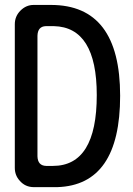

<svg xmlns="http://www.w3.org/2000/svg" viewBox="-20 -769 540 778"><path d="M186.5 -749Q466.8 -749 466.8 -380.9Q466.8 -18.6 211.9 -10.7H117.2Q82 -10.7 59.6 -37.1Q40 -58.6 40 -88.9V-670.9Q40 -703.1 63 -726.1Q85.9 -749 116.2 -749ZM131.8 -624V-135.7Q132.8 -97.7 167 -96.7H194.3Q372.1 -96.7 372.1 -383.8Q372.1 -659.2 198.2 -663.1H166Q132.8 -662.1 131.8 -624Z"/></svg>

Font: MotoyaLMaru
Style: W3 mono
Weight: 400
Version: Version 1.01